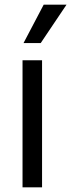

<svg xmlns="http://www.w3.org/2000/svg" viewBox="-20 -804 306 824"><path d="M81 -619.3 167.6 -784.1H265.6L154.8 -619.3ZM76.7 0V-545.5H160.5V0Z"/></svg>

Font: TID UI
Style: Regular
Weight: 400
Designer: The TID Project Authors
Foundry: Bakken & Bæck
Version: Version 1.001;hotconv 1.0.109;makeotfexe 2.5.65596